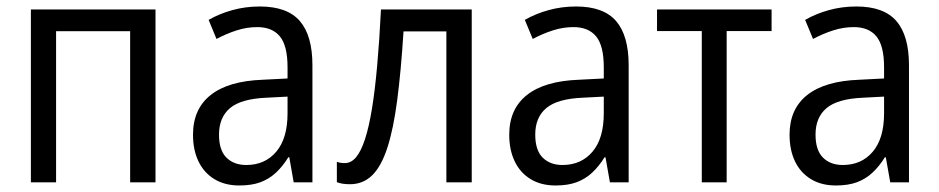

<svg xmlns="http://www.w3.org/2000/svg" viewBox="-20 -565 2910 595"><path d="M461.9 -535.6V0H383.3V-468.3H153.8V0H75.7V-535.6Z M785.2 -544.9Q870.1 -544.9 909.2 -499.8Q948.2 -454.6 948.2 -362.8V0H890.1L876.5 -77.6H873.5Q856 -49.3 835 -29.8Q814 -10.3 786.9 -0.2Q759.8 9.8 721.7 9.8Q676.8 9.8 644.5 -9.8Q612.3 -29.3 595.2 -64.7Q578.1 -100.1 578.1 -147.5Q578.1 -227.1 632.8 -270.5Q687.5 -314 794.4 -317.9L871.1 -321.8V-356.4Q871.1 -423.3 847.4 -452.1Q823.7 -481 777.3 -481Q745.1 -481 713.6 -470.9Q682.1 -460.9 650.9 -444.3L626.5 -503.4Q659.7 -522.5 700.2 -533.7Q740.7 -544.9 785.2 -544.9ZM871.1 -265.6 805.7 -262.2Q727.1 -258.8 692.9 -230Q658.7 -201.2 658.7 -147.9Q658.7 -99.6 681.6 -76.7Q704.6 -53.7 743.2 -53.7Q801.3 -53.7 836.2 -95Q871.1 -136.2 871.1 -213.9Z M1441.9 0H1363.3V-467.8H1230.5Q1222.7 -344.2 1210.9 -254.6Q1199.2 -165 1180.4 -107.2Q1161.6 -49.3 1133.3 -21.7Q1105 5.9 1064.5 5.9Q1052.7 5.9 1042.5 4.4Q1032.2 2.9 1023.9 -0.5V-63.5Q1029.3 -61.5 1035.6 -60.5Q1042 -59.6 1048.8 -59.6Q1068.4 -59.6 1083.7 -78.1Q1099.1 -96.7 1111.3 -134.3Q1123.5 -171.9 1132.8 -228.8Q1142.1 -285.6 1148.9 -362.3Q1155.8 -439 1160.6 -535.6H1441.9Z M1765.1 -544.9Q1850.1 -544.9 1889.2 -499.8Q1928.2 -454.6 1928.2 -362.8V0H1870.1L1856.4 -77.6H1853.5Q1835.9 -49.3 1814.9 -29.8Q1793.9 -10.3 1766.8 -0.2Q1739.7 9.8 1701.7 9.8Q1656.7 9.8 1624.5 -9.8Q1592.3 -29.3 1575.2 -64.7Q1558.1 -100.1 1558.1 -147.5Q1558.1 -227.1 1612.8 -270.5Q1667.5 -314 1774.4 -317.9L1851.1 -321.8V-356.4Q1851.1 -423.3 1827.4 -452.1Q1803.7 -481 1757.3 -481Q1725.1 -481 1693.6 -470.9Q1662.1 -460.9 1630.9 -444.3L1606.4 -503.4Q1639.6 -522.5 1680.2 -533.7Q1720.7 -544.9 1765.1 -544.9ZM1851.1 -265.6 1785.6 -262.2Q1707 -258.8 1672.9 -230Q1638.7 -201.2 1638.7 -147.9Q1638.7 -99.6 1661.6 -76.7Q1684.6 -53.7 1723.1 -53.7Q1781.2 -53.7 1816.2 -95Q1851.1 -136.2 1851.1 -213.9Z M2371.1 -468.8H2231.9V0H2154.8V-468.8H2016.1V-535.6H2371.1Z M2633.8 -544.9Q2718.8 -544.9 2757.8 -499.8Q2796.9 -454.6 2796.9 -362.8V0H2738.8L2725.1 -77.6H2722.2Q2704.6 -49.3 2683.6 -29.8Q2662.6 -10.3 2635.5 -0.2Q2608.4 9.8 2570.3 9.8Q2525.4 9.8 2493.2 -9.8Q2460.9 -29.3 2443.8 -64.7Q2426.8 -100.1 2426.8 -147.5Q2426.8 -227.1 2481.4 -270.5Q2536.1 -314 2643.1 -317.9L2719.7 -321.8V-356.4Q2719.7 -423.3 2696 -452.1Q2672.4 -481 2626 -481Q2593.8 -481 2562.3 -470.9Q2530.8 -460.9 2499.5 -444.3L2475.1 -503.4Q2508.3 -522.5 2548.8 -533.7Q2589.4 -544.9 2633.8 -544.9ZM2719.7 -265.6 2654.3 -262.2Q2575.7 -258.8 2541.5 -230Q2507.3 -201.2 2507.3 -147.9Q2507.3 -99.6 2530.3 -76.7Q2553.2 -53.7 2591.8 -53.7Q2649.9 -53.7 2684.8 -95Q2719.7 -136.2 2719.7 -213.9Z"/></svg>

Font: Open Sans SemiCondensed
Style: Regular
Weight: 400
Width: 4
Designer: Monotype Design Team
Foundry: Monotype Imaging Inc.
Version: Version 3.000